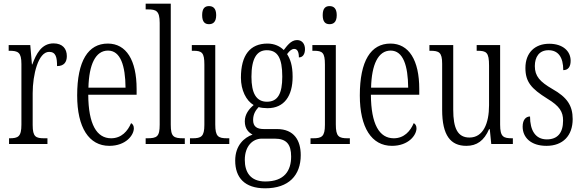

<svg xmlns="http://www.w3.org/2000/svg" viewBox="-20 -780 3157 1040"><path d="M29 0H237V-31H221C174 -31 157 -38 157 -103V-275C157 -375 187 -499 246 -499C283 -499 289 -469 289 -422C327 -422 342 -444 342 -476C342 -516 319 -545 270 -545C205 -545 176 -488 155 -431H153L144 -536H27V-505H30C78 -505 96 -497 96 -433V-105C96 -39 78 -31 31 -31H29Z M572 10C662 10 705 -48 705 -85C705 -100 698 -109 690 -113C672 -70 638 -31 582 -31C504 -31 459 -106 458 -267H720V-298C720 -454 664 -544 564 -544C458 -544 398 -451 398 -263C398 -89 462 10 572 10ZM660 -305H459C462 -430 497 -506 565 -506C633 -506 659 -424 660 -305Z M769 0H981V-31H974C920 -31 905 -39 905 -105V-760H769V-729H781C825 -729 845 -722 845 -656V-105C845 -39 830 -31 776 -31H769Z M1112 -649C1134 -649 1151 -661 1151 -698C1151 -735 1134 -747 1112 -747C1090 -747 1075 -735 1075 -698C1075 -661 1090 -649 1112 -649ZM1009 0H1222V-31H1211C1162 -31 1146 -40 1146 -106V-536H1019V-505H1027C1074 -505 1087 -495 1087 -430V-104C1087 -40 1070 -31 1022 -31H1009Z M1416 240C1544 240 1609 170 1609 60C1609 -18 1574 -81 1480 -81H1409C1372 -81 1351 -94 1351 -130C1351 -163 1366 -184 1381 -200C1392 -196 1415 -194 1429 -194C1520 -194 1565 -261 1565 -364C1565 -427 1552 -460 1535 -487C1550 -507 1561 -515 1574 -515C1591 -515 1599 -498 1599 -469C1621 -469 1632 -488 1632 -514C1632 -540 1618 -563 1589 -563C1555 -563 1533 -529 1517 -509C1497 -529 1467 -544 1429 -544C1335 -544 1285 -482 1285 -359C1285 -292 1313 -235 1354 -211C1329 -190 1306 -161 1306 -123C1306 -82 1327 -62 1348 -51C1303 -35 1254 7 1254 90C1254 182 1305 240 1416 240ZM1426 -229C1368 -229 1342 -275 1342 -364C1342 -463 1371 -508 1425 -508C1483 -508 1509 -467 1509 -365C1509 -273 1485 -229 1426 -229ZM1417 203C1335 203 1306 151 1306 86C1306 11 1349 -29 1398 -29H1468C1532 -29 1557 2 1557 68C1557 144 1521 203 1417 203Z M1765 -649C1787 -649 1804 -661 1804 -698C1804 -735 1787 -747 1765 -747C1743 -747 1728 -735 1728 -698C1728 -661 1743 -649 1765 -649ZM1662 0H1875V-31H1864C1815 -31 1799 -40 1799 -106V-536H1672V-505H1680C1727 -505 1740 -495 1740 -430V-104C1740 -40 1723 -31 1675 -31H1662Z M2103 10C2193 10 2236 -48 2236 -85C2236 -100 2229 -109 2221 -113C2203 -70 2169 -31 2113 -31C2035 -31 1990 -106 1989 -267H2251V-298C2251 -454 2195 -544 2095 -544C1989 -544 1929 -451 1929 -263C1929 -89 1993 10 2103 10ZM2191 -305H1990C1993 -430 2028 -506 2096 -506C2164 -506 2190 -424 2191 -305Z M2506 10C2563 10 2602 -18 2629 -80H2633L2641 0H2758V-31H2755C2707 -31 2689 -38 2689 -105V-536H2562V-505H2565C2615 -505 2629 -497 2629 -424V-210C2629 -111 2597 -35 2523 -35C2459 -35 2435 -85 2435 -186V-536H2306V-505H2310C2358 -505 2375 -497 2375 -435V-185C2375 -46 2421 10 2506 10Z M2940 10C3029 10 3082 -45 3082 -135C3082 -208 3052 -253 2972 -298C2905 -337 2877 -367 2877 -422C2877 -471 2900 -508 2951 -508C3003 -508 3031 -471 3031 -400C3058 -400 3071 -419 3071 -451C3071 -503 3029 -543 2955 -543C2877 -543 2826 -494 2826 -412C2826 -336 2858 -300 2944 -246C3012 -205 3030 -174 3030 -127C3030 -60 3000 -25 2942 -25C2880 -25 2851 -74 2851 -149C2830 -149 2811 -133 2811 -94C2811 -36 2855 10 2940 10Z"/></svg>

Font: Noto Serif Bengali ExtraCondensed Light
Style: Regular
Weight: 300
Width: 2
Designer: Juan Bruce, Universal Thirst, Indian Type Foundry and the Monotype Design Team.
Foundry: Monotype Imaging Inc.
Version: Version 2.003